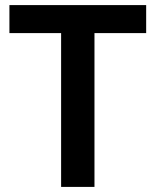

<svg xmlns="http://www.w3.org/2000/svg" viewBox="-20 -734 611 754"><path d="M351 0V-604H554V-714H17V-604H220V0Z"/></svg>

Font: Noto Sans Balinese SemiBold
Style: Regular
Weight: 600
Designer: Aditya Bayu, David Williams
Foundry: David Williams
Version: Version 2.005